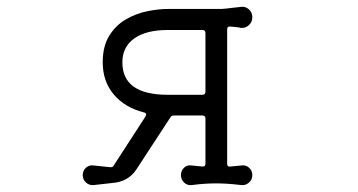

<svg xmlns="http://www.w3.org/2000/svg" viewBox="-20 -525 1040 557"><path d="M251 12Q239 13 229.5 4.5Q220 -4 220 -17Q220 -30 229.5 -38.5Q239 -47 251 -45L299 -40H302Q308 -40 310 -45L402 -187Q404 -191 404 -192Q404 -198 397 -199Q342 -213 310 -251Q278 -289 278 -344Q278 -391 297 -421.5Q316 -452 345.5 -469Q375 -486 407.5 -492.5Q440 -499 467 -499H623Q637 -500 651.5 -502Q666 -504 679 -505Q692 -507 702 -498Q712 -489 712 -475Q712 -461 702 -452Q692 -443 679 -444Q672 -446 664 -446.5Q656 -447 648 -448H646Q639 -448 639 -440V-50Q639 -40 649 -42L681 -45Q693 -47 702.5 -38.5Q712 -30 712 -17Q712 -4 702.5 4.5Q693 13 681 12Q655 9 638.5 8Q622 7 608 7Q592 7 575.5 8Q559 9 535 12Q523 13 514 4.5Q505 -4 505 -17Q505 -30 514 -38.5Q523 -47 535 -45L567 -42H569Q576 -42 576 -50V-181Q576 -190 567 -190H485Q477 -190 474 -184L376 -34Q352 3 304 6ZM467 -250H567Q576 -250 576 -259V-429Q576 -438 567 -438H467Q404 -438 369.5 -413.5Q335 -389 335 -344Q335 -250 467 -250Z"/></svg>

Font: Kiwi Maru Light
Style: Regular
Weight: 300
Designer: Hiroki-Chan
Version: Version 1.100